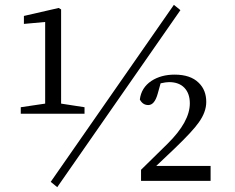

<svg xmlns="http://www.w3.org/2000/svg" viewBox="-20 -749 975 795"><path d="M217 26 190 4 700 -729 727 -707ZM564 0V-46L674 -154Q766 -245 766 -321Q766 -362 743.5 -385.5Q721 -409 680 -409Q667 -409 645 -404L633 -361Q620 -314 594 -314Q571 -314 559 -337Q565 -386 607 -414Q647 -440 703 -440Q769 -440 803 -406Q834 -376 834 -327Q834 -285 803 -242Q778 -206 704 -135L627 -62H852V0ZM66 -278V-305L167 -320V-658L79 -650V-683L223 -716L233 -710V-320L330 -305V-278Z"/></svg>

Font: GenRyuMin TW R
Style: Regular
Weight: 400
Version: Version 1.501;PS 1;hotconv 16.6.51;makeotf.lib2.5.65220